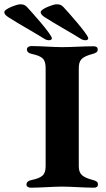

<svg xmlns="http://www.w3.org/2000/svg" viewBox="-107 -869 491 892"><path d="M122 -682C130 -683 134 -686 134 -691C134 -709 34 -820 18 -837C7 -848 -1 -849 -16 -849C-32 -847 -90 -827 -87 -811C-85 -803 -81 -797 -68 -789C-17 -756 46 -722 97 -690C104 -685 113 -682 122 -682ZM291 -682C299 -683 303 -686 303 -691C303 -709 203 -820 187 -837C176 -848 168 -849 153 -849C137 -847 79 -827 82 -811C84 -803 88 -797 101 -789C152 -756 215 -722 266 -690C273 -685 282 -682 291 -682ZM36 3C82 3 140 -2 182 -2C222 -2 286 3 330 3C341 3 348 -2 348 -12C348 -24 341 -28 327 -32C275 -46 259 -59 259 -98V-550C259 -591 271 -604 325 -619C339 -623 347 -627 347 -640C347 -649 340 -654 328 -654C284 -654 221 -650 182 -650C141 -650 83 -655 38 -655C28 -655 18 -649 18 -640C18 -629 25 -622 39 -619C92 -607 105 -595 105 -551V-97C105 -55 88 -43 37 -32C23 -29 16 -22 16 -11C16 -2 26 3 36 3Z"/></svg>

Font: EB Garamond
Style: Bold
Weight: 700
Designer: Georg Duffner and Octavio Pardo
Foundry: Georg Duffner
Version: Version 1.000;PS 001.000;hotconv 1.0.88;makeotf.lib2.5.64775